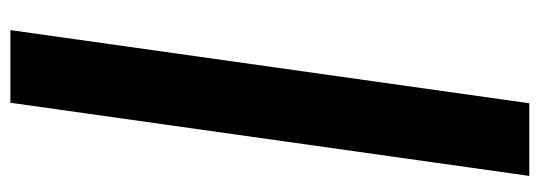

<svg xmlns="http://www.w3.org/2000/svg" viewBox="-355 -535 1040 370"><g transform="rotate(90 165.0 -350.0)"><path d="M38 150 179 -850H319L178 150Z"/></g></svg>

Font: Finlandica SemiBold
Style: Italic
Weight: 600
Italic angle: -8°
Designer: Niklas Ekholm, Juho Hiilivirta, Jaakko Suomalainen
Foundry: Helsinki Type Studio
Version: Version 1.063